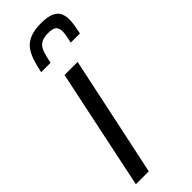

<svg xmlns="http://www.w3.org/2000/svg" viewBox="-243 -745 767 767"><g transform="rotate(-45 141.0 -361.5)"><path d="M4 0 111 -510H185L77 0ZM53 -584Q59 -614 67.5 -640Q76 -666 90 -684.5Q104 -703 128.5 -713Q153 -723 190 -723Q226 -723 246 -714.5Q266 -706 274 -690.5Q282 -675 282 -653Q282 -639 279 -621.5Q276 -604 272 -584H220Q224 -601 226.5 -615Q229 -629 229 -639Q229 -657 219.5 -666Q210 -675 184 -675Q155 -675 140.5 -665Q126 -655 119 -634.5Q112 -614 106 -584Z"/></g></svg>

Font: Saira Condensed
Style: Italic
Weight: 400
Width: 3
Italic angle: -12°
Designer: Hector Gatti with collaboration of the Omnibus-Type team
Foundry: Omnibus-Type
Version: Version 1.100